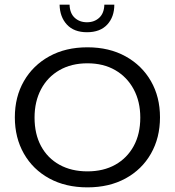

<svg xmlns="http://www.w3.org/2000/svg" viewBox="-20 -798 754 828"><path d="M357 10Q263 10 192.5 -28.5Q122 -67 83 -135.5Q44 -204 44 -292Q44 -380 83 -448Q122 -516 192.5 -555Q263 -594 357 -594Q451 -594 521.5 -555Q592 -516 631 -448Q670 -380 670 -292Q670 -204 631 -135.5Q592 -67 521.5 -28.5Q451 10 357 10ZM357 -59Q426 -59 477 -87.5Q528 -116 556.5 -168Q585 -220 585 -291Q585 -360 556.5 -413Q528 -466 477 -495.5Q426 -525 357 -525Q288 -525 236.5 -495.5Q185 -466 157 -413Q129 -360 129 -291Q129 -220 157 -168Q185 -116 236.5 -87.5Q288 -59 357 -59ZM355 -659Q299 -659 268.5 -692Q238 -725 237 -778H280Q281 -741 302 -721.5Q323 -702 355 -702Q387 -702 408 -721.5Q429 -741 430 -778H473Q473 -725 442.5 -692Q412 -659 355 -659Z"/></svg>

Font: Rokkitt SemiBold
Style: Regular
Weight: 400
Version: Version 3.103